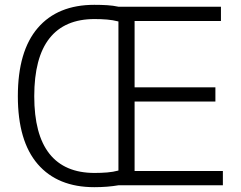

<svg xmlns="http://www.w3.org/2000/svg" viewBox="-20 -768 998 796"><path d="M371 8Q219 8 136.5 -87.5Q54 -183 54 -369Q54 -556 136.5 -652Q219 -748 371 -748Q399 -748 424 -746.5Q449 -745 472 -740H896V-681H538V-406H873V-347H538V-59H904V0H472Q426 8 371 8ZM372 -51Q399 -51 424 -53Q449 -55 471 -61V-679Q448 -685 423.5 -687Q399 -689 372 -689Q248 -689 185 -609Q122 -529 122 -369Q122 -210 185 -130.5Q248 -51 372 -51Z"/></svg>

Font: Encode Sans Normal
Style: Light
Weight: 300
Designer: Pablo Impallari, Andres Torresi
Foundry: Pablo Impallari, Andres Torresi
Version: Version 1.000; ttfautohint (v1.00) -l 8 -r 50 -G 200 -x 14 -